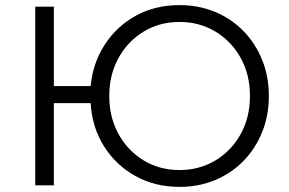

<svg xmlns="http://www.w3.org/2000/svg" viewBox="-20 -726 1132 752"><path d="M683 6Q588 6 511.5 -36Q435 -78 388 -152Q341 -226 335 -322H191V0H118V-700H191V-389H335Q344 -481 391.5 -553Q439 -625 514 -665.5Q589 -706 683 -706Q758 -706 822 -679.5Q886 -653 933 -605Q980 -557 1006.5 -492Q1033 -427 1033 -350Q1033 -273 1006.5 -208Q980 -143 933 -95Q886 -47 822 -20.5Q758 6 683 6ZM683 -60Q761 -60 823.5 -97.5Q886 -135 922.5 -200.5Q959 -266 959 -350Q959 -434 922.5 -499.5Q886 -565 823.5 -602.5Q761 -640 683 -640Q605 -640 543 -602.5Q481 -565 444.5 -499.5Q408 -434 408 -350Q408 -266 444.5 -200.5Q481 -135 543 -97.5Q605 -60 683 -60Z"/></svg>

Font: Montserrat
Style: Regular
Weight: 400
Designer: Julieta Ulanovsky
Foundry: Julieta Ulanovsky
Version: Version 9.000; ttfautohint (v1.8.4.7-5d5b)